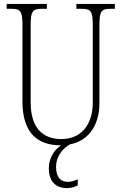

<svg xmlns="http://www.w3.org/2000/svg" viewBox="-20 -734 618 983"><path d="M290 10H293C260 31 230 73 230 127C230 197 267 229 323 229C343 229 361 224 378 215V184C357 193 344 197 326 197C292 197 267 175 267 121C267 64 304 23 339 5C440 -15 489 -101 489 -205V-605C489 -679 500 -689 547 -689H568V-714H371V-689H396C444 -689 455 -679 455 -606V-207C455 -113 409 -22 294 -22C199 -22 137 -79 137 -210V-605C137 -679 148 -689 196 -689H220V-714H14V-689H36C83 -689 95 -679 95 -607V-214C95 -54 172 10 290 10Z"/></svg>

Font: Noto Serif Devanagari Condensed ExtraLight
Style: Regular
Weight: 200
Width: 3
Designer: Universal Thirst, Indian Type Foundry and the Monotype Design Team
Foundry: Monotype Imaging Inc.
Version: Version 2.004